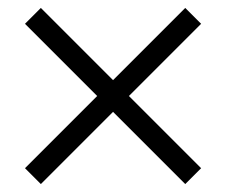

<svg xmlns="http://www.w3.org/2000/svg" viewBox="-20 -572 570 484"><path d="M447 -108 487 -148 83 -552 43 -512 447 -108ZM487 -512 447 -552 43 -148 83 -108 487 -512Z"/></svg>

Font: Source Serif Variable
Style: Regular
Weight: 389
Designer: Frank Grießhammer
Foundry: Adobe Systems Incorporated
Version: Version 3.001;hotconv 1.0.111;makeotfexe 2.5.65597